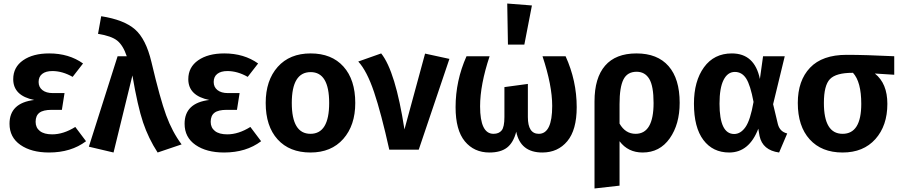

<svg xmlns="http://www.w3.org/2000/svg" viewBox="-20 -849 5106 1089"><path d="M259 -546Q371 -546 451 -489L392 -413Q334 -446 277 -446Q240 -446 219.5 -430Q199 -414 199 -384Q199 -355 220.5 -338Q242 -321 280 -321H346L331 -226H273Q225 -226 203.5 -209.5Q182 -193 182 -158Q182 -125 206 -106Q230 -87 276 -87Q340 -87 407 -129L468 -48Q383 16 258 16Q158 16 96 -27Q34 -70 34 -147Q34 -265 174 -282Q55 -306 55 -400Q55 -468 111 -507Q167 -546 259 -546Z M554 -757Q683 -737 745.5 -682.5Q808 -628 839 -497Q888 -289 922.5 -195Q957 -101 1010 -30L874 16Q822 -64 791.5 -154.5Q761 -245 731 -421L624 16L484 -17L647 -530H699Q678 -592 645 -618.5Q612 -645 536 -657Z M1252 -546Q1364 -546 1444 -489L1385 -413Q1327 -446 1270 -446Q1233 -446 1212.5 -430Q1192 -414 1192 -384Q1192 -355 1213.5 -338Q1235 -321 1273 -321H1339L1324 -226H1266Q1218 -226 1196.5 -209.5Q1175 -193 1175 -158Q1175 -125 1199 -106Q1223 -87 1269 -87Q1333 -87 1400 -129L1461 -48Q1376 16 1251 16Q1151 16 1089 -27Q1027 -70 1027 -147Q1027 -265 1167 -282Q1048 -306 1048 -400Q1048 -468 1104 -507Q1160 -546 1252 -546Z M1995 -265Q1995 -138 1927 -61Q1859 16 1741 16Q1622 16 1554.5 -58.5Q1487 -133 1487 -265Q1487 -393 1555 -469.5Q1623 -546 1742 -546Q1861 -546 1928 -471.5Q1995 -397 1995 -265ZM1742 -440Q1635 -440 1635 -265Q1635 -90 1741 -90Q1847 -90 1847 -265Q1847 -440 1742 -440Z M2142 -546Q2223 -445 2274 -115L2391 -545L2529 -515L2355 0H2188Q2142 -207 2101.5 -327Q2061 -447 2012 -500Z M2857 -829 2997 -818 2954 -596H2861ZM3188 -530Q3251 -391 3251 -241Q3251 -112 3197.5 -48Q3144 16 3056 16Q2932 16 2908 -102Q2892 -40 2856 -12Q2820 16 2756 16Q2669 16 2616.5 -47.5Q2564 -111 2564 -241Q2564 -391 2626 -530H2757Q2703 -368 2703 -246Q2703 -90 2779 -90Q2810 -90 2825.5 -109.5Q2841 -129 2841 -185V-355L2974 -373V-185Q2974 -90 3036 -90Q3112 -90 3112 -248Q3112 -365 3057 -530Z M3590 -546Q3709 -546 3772 -474Q3835 -402 3835 -266Q3835 -144 3778.5 -64Q3722 16 3625 16Q3542 16 3494 -48V204L3352 220V-274Q3352 -407 3412 -476.5Q3472 -546 3590 -546ZM3585 -90Q3687 -90 3687 -265Q3687 -361 3662.5 -401.5Q3638 -442 3591 -442Q3538 -442 3516 -398Q3494 -354 3494 -259V-148Q3527 -90 3585 -90Z M4131 -546Q4260 -546 4290 -401L4308 -530H4431L4365 -258L4392 -145Q4403 -102 4445 -92L4399 16Q4305 3 4288 -78L4281 -119Q4229 16 4116 16Q4023 16 3969.5 -55Q3916 -126 3916 -261Q3916 -389 3973 -467.5Q4030 -546 4131 -546ZM4148 -441Q4107 -441 4084 -395.5Q4061 -350 4061 -261Q4061 -89 4144 -89Q4181 -89 4208.5 -128.5Q4236 -168 4254 -271Q4236 -367 4212 -404Q4188 -441 4148 -441Z M5052 -530V-425L4942 -432Q5013 -376 5013 -260Q5013 -136 4945 -60Q4877 16 4759 16Q4640 16 4572.5 -58.5Q4505 -133 4505 -265Q4505 -392 4574.5 -465Q4644 -538 4782 -538Q4888 -538 5052 -530ZM4865 -260Q4865 -385 4818 -436H4815Q4722 -436 4687.5 -400.5Q4653 -365 4653 -265Q4653 -90 4759 -90Q4865 -90 4865 -260Z"/></svg>

Font: FiraGO SemiBold
Style: Regular
Weight: 600
Designer: bBox Type
Foundry: bBox Type GmbH
Version: Version 1.001;PS 001.001;hotconv 1.0.88;makeotf.lib2.5.64775